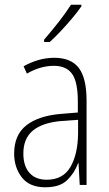

<svg xmlns="http://www.w3.org/2000/svg" viewBox="-20 -835 460 814"><path d="M210 -590Q281 -590 314 -547Q347 -504 347 -408V-51H318L313 -143H311Q296 -102 265 -71.5Q234 -41 172 -41Q105 -41 72.5 -83Q40 -125 40 -184Q40 -263 91.5 -303.5Q143 -344 237 -352L310 -358V-404Q310 -488 285.5 -522Q261 -556 208 -556Q182 -556 154 -548.5Q126 -541 94 -523L80 -554Q110 -571 143 -580.5Q176 -590 210 -590ZM240 -322Q160 -315 119.5 -281.5Q79 -248 79 -184Q79 -131 105 -102Q131 -73 178 -73Q247 -73 278.5 -127Q310 -181 311 -269V-327ZM325 -808Q309 -785 285.5 -757Q262 -729 237 -702.5Q212 -676 191 -657H167V-667Q199 -704 228.5 -741.5Q258 -779 281 -815H325Z"/></svg>

Font: Noto Sans Tamil UI Condensed ExtraLight
Style: Regular
Weight: 200
Width: 3
Designer: Jelle Bosma - Monotype Design Team
Foundry: Monotype Imaging Inc.
Version: Version 2.004; ttfautohint (v1.8.4.7-5d5b)